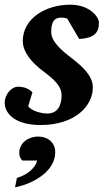

<svg xmlns="http://www.w3.org/2000/svg" viewBox="-27 -520 462 817"><path d="M394 -423C394 -448 355 -500 272 -500C165 -500 70 -440 70 -346C70 -296 111 -252 153 -220C202 -183 235 -155 235 -114C235 -67 215 -37 175 -37C148 -37 107 -48 93 -68L111 -127C98 -141 78 -151 49 -151C22 -151 -7 -118 -7 -83C-7 -35 40 12 145 12C295 12 368 -71 368 -148C368 -197 325 -236 280 -271C237 -304 191 -342 191 -383C191 -408 193 -445 233 -445C248 -445 259 -441 259 -441L310 -354C371 -358 394 -378 394 -423ZM208 128C208 86 176 61 135 61C95 61 55 87 55 131C55 143 59 154 68 163H131C123 200 79 228 45 237L37 277C108 264 208 212 208 128Z"/></svg>

Font: Veleka
Style: Bold Italic
Weight: 700
Italic angle: -12°
Designer: Stefan Peev, Context Ltd, 2016; SIL International, 1997-2014.
Foundry: Stefan Peev, Context Ltd, 2016
Version: Version 5.000